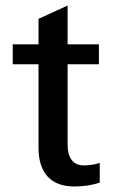

<svg xmlns="http://www.w3.org/2000/svg" viewBox="-20 -660 410 693"><path d="M119 -428V-128C119 -37 162 13 248 13C280 13 311 9 340 -1V-72C322 -66 302 -63 283 -63C242 -63 224 -92 224 -139V-428H337V-500H224V-640L119 -592V-500H26V-428Z"/></svg>

Font: Perun Medium
Style: Regular
Weight: 500
Foundry: Copyright (c) Stefan Peev, Context Ltd, 2016
Version: Version 1.089